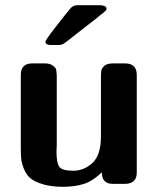

<svg xmlns="http://www.w3.org/2000/svg" viewBox="-20 -699 601 730"><path d="M59.1 -139.2V-414.1Q59.1 -458 103 -458H148.9Q170.9 -458 181.9 -449Q192.9 -439.9 193.8 -433.3Q194.8 -426.8 195.8 -413.1V-147Q195.8 -143.1 195.3 -135Q194.8 -127 194.8 -123Q194.8 -79.1 205.8 -64.5Q216.8 -49.8 258.8 -49.8Q298.8 -49.8 331.3 -79.3Q363.8 -108.9 363.8 -181.2V-405.8Q363.8 -420.9 365 -428.5Q366.2 -436 368.2 -439Q370.1 -441.9 377 -449.2Q388.2 -458 411.1 -458H455.1Q499 -458 500 -416V-43Q500 0 455.1 0H408.2Q367.2 0 367.2 -43.9Q333 -10.7 299.1 0.2Q265.1 11.2 219.2 11.2Q175.3 11.2 143.6 1.7Q111.8 -7.8 95.9 -21Q80.1 -34.2 71 -56.6Q62 -79.1 60.5 -95.7Q59.1 -112.3 59.1 -139.2ZM152.8 -540Q152.8 -546.9 189.9 -594.2Q220.7 -634.3 246.1 -665Q257.3 -679.2 273.9 -679.2H358.9Q372.1 -679.2 381.8 -673.8L384.8 -668.9V-665Q384.8 -663.1 384.3 -661.6Q383.8 -660.2 381.8 -658.7Q379.9 -657.2 378.4 -655.5Q377 -653.8 373.5 -650.9Q370.1 -647.9 366.5 -645.5Q362.8 -643.1 356.9 -637.9Q351.1 -632.8 346.2 -628.9Q316.4 -606 275.9 -574.2Q231.9 -539.1 222.9 -533.4Q213.9 -527.8 202.1 -527.8H175.8Q152.8 -527.8 152.8 -540Z"/></svg>

Font: CMU Sans Serif
Style: Bold
Weight: 700
Version: Version 0.7.0